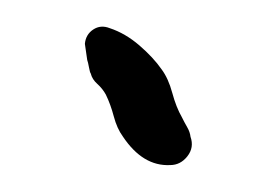

<svg xmlns="http://www.w3.org/2000/svg" viewBox="-27 -612 296 205"><g transform="rotate(5 120.5 -509.5)"><path d="M180 -471Q185 -460 178.5 -450Q172 -440 161 -439Q132 -435 108 -465Q101 -473 96.5 -485.5Q92 -498 86 -508Q82 -514 76 -518.5Q70 -523 68 -529Q67 -530 65.5 -535.5Q64 -541 63 -543Q62 -547 61 -551.5Q60 -556 59 -560Q59 -570 66.5 -576Q74 -582 84 -579Q101 -575 117 -563.5Q133 -552 143 -540Q151 -531 156.5 -516Q162 -501 169 -491Q172 -486 175.5 -481Q179 -476 180 -471Z"/></g></svg>

Font: Slackside One
Style: Regular
Weight: 400
Version: Version 1.000